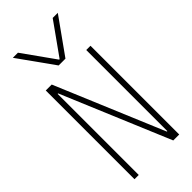

<svg xmlns="http://www.w3.org/2000/svg" viewBox="-309 -1059 1117 1117"><g transform="rotate(-45 250.0 -500.0)"><path d="M65 -1000H107L248 -802H252L393 -1000H435L278 -780H222ZM66 0V-730H115L395 -63H399V-730H434V0H385L105 -667H101V0Z"/></g></svg>

Font: M PLUS 1 Code ExtraLight
Style: Regular
Weight: 250
Designer: Coji Morishita
Foundry: UNDERFOREST DESIGN
Version: Version 1.002